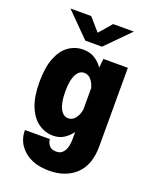

<svg xmlns="http://www.w3.org/2000/svg" viewBox="-165 -798 881 1098"><g transform="rotate(20 275.0 -249.0)"><path d="M223.5 11Q175 11 134.5 -17Q94 -45 70 -103Q46 -161 46 -251Q46 -341 69 -398.5Q92 -456 131.5 -483.5Q171 -511 219.5 -511Q261 -511 290.5 -492.2Q320 -473.5 339 -445L344.5 -500H493.5V-22.5Q493.5 90.5 432.5 148.8Q371.5 207 270 207Q174.5 207 118.2 158.8Q62 110.5 62 35.5H214Q214 53.5 227.5 72Q241 90.5 272.5 90.5Q302.5 90.5 319.2 64.8Q336 39 336 -12.5V-52Q316.5 -25 288.8 -7Q261 11 223.5 11ZM203.5 -251Q203.5 -182.5 221.8 -147.2Q240 -112 271.5 -112Q296 -112 313.2 -133.8Q330.5 -155.5 336 -188.5V-319.5Q328.5 -347.5 311.8 -367.8Q295 -388 270 -388Q239.5 -388 221.5 -353.8Q203.5 -319.5 203.5 -251ZM69 -706.5H195.5L262.5 -629.5L329 -706.5H455L313 -563H211.5Z"/></g></svg>

Font: Trispace SemiCondensed
Style: Bold
Weight: 700
Width: 4
Designer: Tyler Finck
Foundry: Etcetera Type Company
Version: Version 1.210; ttfautohint (v1.8.3)